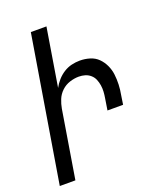

<svg xmlns="http://www.w3.org/2000/svg" viewBox="-136 -824 772 913"><g transform="rotate(-20 250.0 -367.5)"><path d="M8 0 129 -735H208L160 -441Q170 -460 185 -477Q200 -494 219 -506Q238 -518 259 -523Q280 -528 301 -528Q327 -528 351.5 -520.5Q376 -513 393 -496Q410 -479 420.5 -456.5Q431 -434 434 -409Q437 -384 436 -358Q435 -332 430 -306L423 -260H344L353 -317Q356 -334 357 -350.5Q358 -367 355.5 -383Q353 -399 347 -413.5Q341 -428 329 -438.5Q317 -449 302 -453.5Q287 -458 270 -458Q248 -458 224.5 -450.5Q201 -443 183 -426Q165 -409 156 -387Q147 -365 143 -342L87 0Z"/></g></svg>

Font: Iosevka Oblique
Style: Regular
Weight: 400
Italic angle: -9°
Monospace: yes
Designer: Belleve Invis
Foundry: Belleve Invis
Version: Version 32.5.0; ttfautohint (v1.8.4)